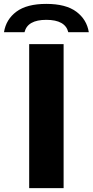

<svg xmlns="http://www.w3.org/2000/svg" viewBox="-72 -967 476 987"><path d="M78 0V-740H255V0ZM166 -947Q266.5 -947 320.2 -907Q374 -867 384.5 -801.5H279Q263.5 -865 166 -865Q69.5 -865 54 -801.5H-51.5Q-41 -867.5 12.5 -907.2Q66 -947 166 -947Z"/></svg>

Font: Encode Sans Expanded
Style: Bold
Weight: 700
Width: 7
Designer: Multiple Designers
Foundry: Impallari Type
Version: Version 2.000